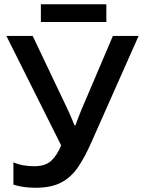

<svg xmlns="http://www.w3.org/2000/svg" viewBox="-20 -885 681 915"><path d="M640.6 -713.9 413.6 -202.6Q383.3 -134.3 350.8 -86.9Q318.4 -39.6 271 -14.9Q223.6 9.8 148.9 9.8Q91.8 9.8 43.9 -4.9V-111.3Q65.9 -101.6 91.6 -97.2Q117.2 -92.8 142.6 -92.8Q195.3 -92.8 223.1 -117.9Q251 -143.1 271.5 -191.9L10.3 -713.9H135.7L304.2 -359.9Q310.1 -346.7 319.6 -325.2Q329.1 -303.7 335 -287.6H339.4Q344.2 -301.8 353 -324.2Q361.8 -346.7 368.7 -363.3L518.1 -713.9ZM486.8 -864.7V-780.3H174.8V-864.7Z"/></svg>

Font: Open Sans SemiBold
Style: Regular
Weight: 600
Designer: Monotype Design Team
Foundry: Monotype Imaging Inc.
Version: Version 3.003; ttfautohint (v1.8.4)